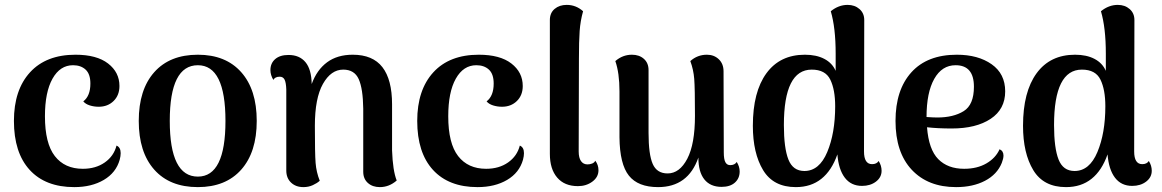

<svg xmlns="http://www.w3.org/2000/svg" viewBox="-20 -752 4755 786"><path d="M37 -257Q37 -384 103 -456Q169 -528 289 -528Q376 -528 422.5 -492Q469 -456 469 -400Q469 -362 445 -338.5Q421 -315 384 -315Q365 -315 347.5 -320.5Q330 -326 321 -337Q350 -359 350 -410Q350 -449 330.5 -467Q311 -485 279 -485Q226 -485 195 -430Q164 -375 164 -276Q164 -165 204.5 -113Q245 -61 319 -61Q372 -61 409 -87Q446 -113 457 -156Q474 -149 474 -125Q474 -113 470 -98Q455 -45 405 -15.5Q355 14 284 14Q166 14 101.5 -56.5Q37 -127 37 -257Z M548 -257Q548 -385 611.5 -456.5Q675 -528 790 -528Q904 -528 967.5 -456.5Q1031 -385 1031 -257Q1031 -129 967.5 -57.5Q904 14 790 14Q675 14 611.5 -57.5Q548 -129 548 -257ZM903 -257Q903 -485 790 -485Q675 -485 675 -257Q675 -29 790 -29Q903 -29 903 -257Z M1604 -13Q1573 14 1535 14Q1505 14 1486 -3Q1467 -20 1467 -49V-307Q1466 -389 1448.5 -428Q1431 -467 1385 -467Q1335 -467 1302 -408.5Q1269 -350 1269 -237Q1269 -123 1272 -85Q1275 -47 1289 -12Q1278 -2 1260.5 6Q1243 14 1222 14Q1191 14 1171.5 -4.5Q1152 -23 1152 -54V-386Q1151 -414 1145 -426Q1139 -438 1125 -438Q1106 -438 1099 -425Q1087 -445 1087 -465Q1087 -493 1106.5 -510Q1126 -527 1161 -527Q1206 -527 1230.5 -497.5Q1255 -468 1256 -408Q1277 -466 1319 -497Q1361 -528 1424 -528Q1506 -528 1545.5 -477Q1585 -426 1585 -325V-136Q1588 -53 1604 -13Z M1688 -257Q1688 -384 1754 -456Q1820 -528 1940 -528Q2027 -528 2073.5 -492Q2120 -456 2120 -400Q2120 -362 2096 -338.5Q2072 -315 2035 -315Q2016 -315 1998.5 -320.5Q1981 -326 1972 -337Q2001 -359 2001 -410Q2001 -449 1981.5 -467Q1962 -485 1930 -485Q1877 -485 1846 -430Q1815 -375 1815 -276Q1815 -165 1855.5 -113Q1896 -61 1970 -61Q2023 -61 2060 -87Q2097 -113 2108 -156Q2125 -149 2125 -125Q2125 -113 2121 -98Q2106 -45 2056 -15.5Q2006 14 1935 14Q1817 14 1752.5 -56.5Q1688 -127 1688 -257Z M2231 -122V-670Q2231 -699 2250.5 -715.5Q2270 -732 2300 -732Q2338 -732 2367 -706Q2356 -667 2353 -625.5Q2350 -584 2350 -511L2349 -132Q2349 -106 2358.5 -92.5Q2368 -79 2385 -79Q2395 -79 2404 -82.5Q2413 -86 2417 -94Q2430 -77 2430 -55Q2430 -27 2405 -8.5Q2380 10 2346 10Q2291 10 2261 -25Q2231 -60 2231 -122Z M3008 -50Q3008 -22 2988.5 -4.5Q2969 13 2934 13Q2888 13 2863.5 -17.5Q2839 -48 2839 -107Q2797 14 2674 14Q2592 14 2554.5 -33Q2517 -80 2516 -190V-378Q2516 -453 2499 -502Q2529 -528 2567 -528Q2597 -528 2616 -511Q2635 -494 2635 -465V-208Q2635 -120 2652 -81Q2669 -42 2713 -42Q2762 -42 2793.5 -102Q2825 -162 2825 -278Q2825 -391 2822 -429Q2819 -467 2806 -502Q2835 -528 2874 -528Q2903 -528 2922.5 -509.5Q2942 -491 2942 -460L2943 -128Q2943 -100 2949.5 -88Q2956 -76 2969 -76Q2988 -76 2996 -89Q3008 -70 3008 -50Z M3589 -53Q3589 -26 3566 -8.5Q3543 9 3509 9Q3464 9 3438.5 -24.5Q3413 -58 3408 -120Q3385 -54 3342.5 -20Q3300 14 3238 14Q3146 14 3104 -55.5Q3062 -125 3062 -237Q3062 -376 3117.5 -452Q3173 -528 3275 -528Q3322 -528 3354.5 -511Q3387 -494 3401 -462V-533Q3401 -638 3381 -706Q3413 -732 3450 -732Q3479 -732 3498.5 -715Q3518 -698 3518 -670L3517 -132Q3517 -80 3550 -80Q3569 -80 3577 -93Q3589 -74 3589 -53ZM3399 -317Q3399 -385 3379 -426Q3359 -467 3303 -467Q3189 -467 3189 -240Q3189 -146 3207.5 -99Q3226 -52 3273 -52Q3334 -52 3366.5 -129.5Q3399 -207 3399 -317Z M4088 -115Q4088 -103 4081 -85Q4062 -38 4012.5 -12Q3963 14 3894 14Q3779 14 3712.5 -57Q3646 -128 3646 -257Q3646 -384 3711 -456Q3776 -528 3897 -528Q3984 -528 4039.5 -489Q4095 -450 4095 -378Q4095 -305 4035.5 -265.5Q3976 -226 3876 -226Q3819 -226 3775 -231Q3782 -140 3821 -100.5Q3860 -61 3927 -61Q3980 -61 4018 -83Q4056 -105 4072 -141Q4088 -134 4088 -115ZM3773 -273Q3801 -271 3817 -271Q3883 -271 3925 -297Q3967 -323 3967 -397Q3967 -485 3892 -485Q3836 -485 3804.5 -429Q3773 -373 3773 -273Z M4695 -53Q4695 -26 4672 -8.5Q4649 9 4615 9Q4570 9 4544.5 -24.5Q4519 -58 4514 -120Q4491 -54 4448.5 -20Q4406 14 4344 14Q4252 14 4210 -55.5Q4168 -125 4168 -237Q4168 -376 4223.5 -452Q4279 -528 4381 -528Q4428 -528 4460.5 -511Q4493 -494 4507 -462V-533Q4507 -638 4487 -706Q4519 -732 4556 -732Q4585 -732 4604.5 -715Q4624 -698 4624 -670L4623 -132Q4623 -80 4656 -80Q4675 -80 4683 -93Q4695 -74 4695 -53ZM4505 -317Q4505 -385 4485 -426Q4465 -467 4409 -467Q4295 -467 4295 -240Q4295 -146 4313.5 -99Q4332 -52 4379 -52Q4440 -52 4472.5 -129.5Q4505 -207 4505 -317Z"/></svg>

Font: Arima Madurai ExtraBold
Style: Regular
Weight: 800
Designer: Joana Correia and Natanael Gama
Foundry: NDISCOVER
Version: Version 1.019